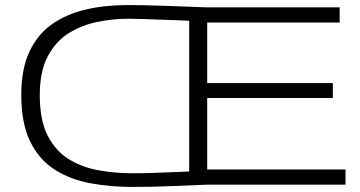

<svg xmlns="http://www.w3.org/2000/svg" viewBox="-20 -729 1423 758"><path d="M1344 0H798Q719 3 648.5 6Q578 9 502 9Q416 9 337 -5.5Q258 -20 196.5 -59Q135 -98 99.5 -169.5Q64 -241 64 -355Q64 -455 95.5 -523.5Q127 -592 184 -632.5Q241 -673 317 -691Q393 -709 482 -709Q550 -709 631 -706Q712 -703 795 -700H1321V-640H798V-401H1294V-342H798V-60H1344ZM727 -52V-647Q715 -648 682.5 -649Q650 -650 610.5 -651.5Q571 -653 536.5 -654Q502 -655 486 -655Q426 -655 364.5 -642.5Q303 -630 251.5 -598Q200 -566 168.5 -506.5Q137 -447 137 -353Q137 -254 168.5 -193Q200 -132 252.5 -100Q305 -68 370 -56.5Q435 -45 503 -45Q544 -45 586.5 -46.5Q629 -48 666 -49.5Q703 -51 727 -52Z"/></svg>

Font: Georama Extended Light
Style: Regular
Weight: 300
Width: 7
Designer: Jean-Baptiste Levee
Foundry: Production Type
Version: Version 1.000